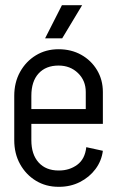

<svg xmlns="http://www.w3.org/2000/svg" viewBox="-20 -705 452 741"><path d="M41 -227V-284H377V-227ZM205 16V-47H209V16ZM35 -164V-335H101V-164ZM311 -284V-350H377V-284ZM377 -350H311Q311 -394 281 -423Q251 -452 206 -452V-515Q255 -515 293.5 -493.5Q332 -472 354.5 -434.5Q377 -397 377 -350ZM313 -137 377 -123Q372 -84 348.5 -52.5Q325 -21 288.5 -2.5Q252 16 208 16V-47Q248 -47 278 -69Q308 -91 313 -137ZM35 -335Q35 -387 57.5 -427.5Q80 -468 118.5 -491.5Q157 -515 206 -515V-452Q157 -452 129 -421.5Q101 -391 101 -335ZM35 -164H101Q101 -109 129 -78Q157 -47 206 -47V16Q157 16 118.5 -7.5Q80 -31 57.5 -71.5Q35 -112 35 -164ZM220 -557H154L219 -685H297Z"/></svg>

Font: Akshar Light
Style: Regular
Weight: 300
Designer: Tall Chai
Foundry: Tall Chai
Version: Version 1.100